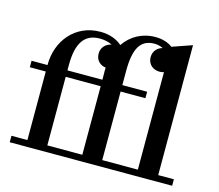

<svg xmlns="http://www.w3.org/2000/svg" viewBox="-107 -908 1196 1047"><g transform="rotate(15 490.5 -385.0)"><path d="M30 -36.5V0H947V-36.5H858.5V-770L746.5 -731C723.5 -748.5 691 -760 650.5 -760C574.5 -760 513.5 -724.5 475 -668C448 -692.5 406.5 -710 353 -710C210.5 -710 120 -596.5 120 -461.5V-460H30V-423.5H120V-36.5ZM682.5 -423.5V-460H542.5V-540C542.5 -667 575.5 -723.5 654.5 -723.5C671.5 -723.5 688.5 -719 703 -712C676.5 -705.5 652 -683 652 -648.5C652 -602.5 687.5 -583 718.5 -583C727 -583 735.5 -584 743.5 -587V-36.5H542.5V-423.5ZM232.5 -490C232.5 -617 274.5 -673.5 359.5 -673.5C387 -673.5 410.5 -667.5 429 -658C400.5 -653 373 -630 373 -593.5C373 -552 401.5 -532 430 -528.5C430 -523 430 -517 429.5 -511.5L430 -460H232.5ZM232.5 -36.5V-423.5H430V-36.5Z"/></g></svg>

Font: Bodoni* 06pt Medium
Style: Regular
Weight: 500
Version: Version 2.3